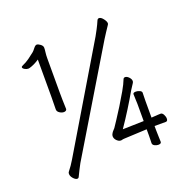

<svg xmlns="http://www.w3.org/2000/svg" viewBox="-133 -854 996 1011"><g transform="rotate(-20 365.0 -348.0)"><path d="M477 -641Q485 -655 496 -676Q507 -697 515 -716Q519 -726 527 -726Q538 -726 550 -710.5Q562 -695 562 -684Q562 -682 560 -678Q548 -661 536.5 -642.5Q525 -624 517 -612L174 -42Q166 -28 157.5 -10.5Q149 7 141 23Q138 30 131 30Q121 30 109.5 17Q98 4 98 -9Q98 -17 102 -21Q111 -32 121 -46.5Q131 -61 138 -73ZM201 -336Q201 -330 196 -327Q191 -324 185 -324Q173 -324 161 -332Q149 -340 149 -352V-353Q149 -365 149.5 -387.5Q150 -410 150 -423V-631Q135 -621 121.5 -614.5Q108 -608 94 -604Q92 -603 87 -603Q77 -603 67 -609Q57 -615 57 -621Q57 -626 65 -629Q86 -638 104 -651Q122 -664 138 -677Q143 -681 153 -694Q163 -707 171 -707Q179 -707 191 -698Q203 -689 203 -678Q203 -668 201 -653Q199 -638 199 -621V-428Q199 -412 199.5 -386Q200 -360 201 -338ZM608 -92V-70Q608 -54 609 -32.5Q610 -11 610 -3Q610 8 593 8Q583 8 572.5 2.5Q562 -3 562 -13Q562 -17 562.5 -29.5Q563 -42 563 -55Q563 -68 563 -71V-90L436 -84Q429 -84 418 -81H415Q404 -81 393 -92Q382 -103 382 -117Q382 -124 387 -132Q391 -139 396 -144Q401 -149 405 -154Q411 -163 429 -190Q447 -217 469 -252.5Q491 -288 510.5 -322Q530 -356 539 -380Q542 -387 550 -387Q560 -387 570.5 -376Q581 -365 581 -354Q581 -349 578 -344L556 -310Q534 -271 504 -223Q474 -175 445 -133L563 -136V-232Q563 -240 562 -258.5Q561 -277 561 -287Q561 -296 577 -296Q588 -296 598.5 -291Q609 -286 609 -278Q609 -272 608.5 -256.5Q608 -241 608 -232V-139Q611 -139 622.5 -140Q634 -141 645.5 -141.5Q657 -142 660 -142Q669 -142 675.5 -130Q682 -118 682 -107Q682 -92 671 -92Z"/></g></svg>

Font: Moon Stars Kai T HW Light
Style: Regular
Weight: 300
Designer: GuiWonder
Version: Version 1.101